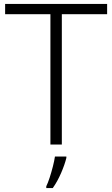

<svg xmlns="http://www.w3.org/2000/svg" viewBox="-20 -734 571 975"><path d="M294 0H236V-662H6V-714H524V-662H294ZM317 68Q309 101 290.5 144Q272 187 248 221H215V212Q223 196 232 168.5Q241 141 248.5 111.5Q256 82 259 61H317Z"/></svg>

Font: Noto Sans Lao Looped Light
Style: Regular
Weight: 300
Designer: Mark Frömberg, Ben Mitchell
Foundry: The Fontpad Ltd
Version: Version 1.002; ttfautohint (v1.8.4.7-5d5b)